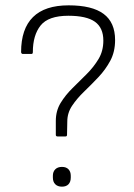

<svg xmlns="http://www.w3.org/2000/svg" viewBox="-20 -687 500 719"><path d="M196 -176Q189 -176 189 -182V-234Q189 -272 207 -301.5Q225 -331 251.5 -357Q278 -383 304.5 -409.5Q331 -436 349 -466Q367 -496 367 -535Q367 -583 335.5 -605.5Q304 -628 236 -628Q161 -628 132 -591.5Q103 -555 103 -492Q103 -485 98 -485H65Q62 -485 60.5 -487.5Q59 -490 59 -492Q59 -579 103.5 -623Q148 -667 237 -667Q325 -667 368 -635Q411 -603 411 -537Q411 -493 393 -459.5Q375 -426 348.5 -398Q322 -370 295 -344Q268 -318 250 -291Q232 -264 232 -232L231 -182Q231 -176 225 -176ZM212 12Q196 12 187 3Q178 -6 178 -22V-29Q178 -44 187 -53Q196 -62 212 -62Q228 -62 236.5 -53Q245 -44 245 -29V-22Q245 -6 236.5 3Q228 12 212 12Z"/></svg>

Font: Sofia Sans ExtraLight
Style: Regular
Weight: 250
Version: Version 4.100-B